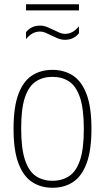

<svg xmlns="http://www.w3.org/2000/svg" viewBox="-20 -878 496 907"><path d="M228 9Q173 9 131.5 -18.2Q90 -45.5 67 -106.8Q44 -168 44 -270Q44 -372 66.8 -433Q89.5 -494 130.8 -521Q172 -548 228 -548Q283 -548 324.5 -521Q366 -494 389 -433Q412 -372 412 -270Q412 -168 389.2 -106.8Q366.5 -45.5 325.2 -18.2Q284 9 228 9ZM228 -24Q273 -24 306.2 -45.8Q339.5 -67.5 357.8 -120.8Q376 -174 376 -268Q376 -364 357.8 -417.8Q339.5 -471.5 306.2 -493.2Q273 -515 228 -515Q183 -515 149.8 -493.5Q116.5 -472 98.2 -419Q80 -366 80 -272Q80 -176 98.2 -122Q116.5 -68 149.8 -46Q183 -24 228 -24ZM287 -690Q269 -690 252.8 -696.8Q236.5 -703.5 221.5 -711Q207.5 -718 194.8 -723.5Q182 -729 169 -729Q131.5 -729 103 -693V-726Q127.5 -757 169 -757Q187 -757 203.2 -750.2Q219.5 -743.5 234.5 -736Q248.5 -729 261.5 -723.5Q274.5 -718 287 -718Q324.5 -718 353 -754V-721Q328.5 -690 287 -690ZM103 -829V-858H353V-829Z"/></svg>

Font: Encode Sans Condensed Condensed Thin
Style: Regular
Weight: 100
Width: 3
Designer: Multiple Designers
Foundry: Impallari Type
Version: Version 3.000; ttfautohint (v1.8.3) -l 8 -r 50 -G 200 -x 14 